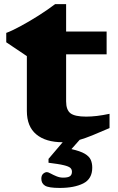

<svg xmlns="http://www.w3.org/2000/svg" viewBox="-20 -670 566 922"><path d="M297.5 -183.5Q297.5 -142 318.5 -126Q339.5 -110 394 -110Q417.5 -110 445.2 -113.2Q473 -116.5 506 -123.5V-55Q457 -33.5 422.8 -19.8Q388.5 -6 362.5 1.5L323 46Q365.5 55.5 387 68.2Q408.5 81 415.8 97.5Q423 114 423 135Q423 189 379.8 210.8Q336.5 232.5 267 232.5Q213.5 232.5 196 221.5Q178.5 210.5 178.5 188Q178.5 172 187.5 164.2Q196.5 156.5 205.5 156.5Q211 156.5 223.2 163.2Q235.5 170 251.2 176.5Q267 183 283 183Q306.5 183 316 176.2Q325.5 169.5 325.5 154.5Q325.5 143.5 317.8 136.2Q310 129 286 123.2Q262 117.5 213 111.5V93L281 13Q199.5 13 154.2 -24.8Q109 -62.5 109 -137V-400.5L10 -467V-512Q35 -521 77 -543.5Q119 -566 164 -594.5Q209 -623 244.5 -650H297.5V-518.5H492V-409H297.5Z"/></svg>

Font: Newsreader Caption
Style: Bold
Weight: 700
Designer: Hugues Gentile
Foundry: Production Type
Version: Version 1.001